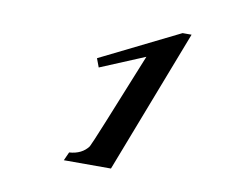

<svg xmlns="http://www.w3.org/2000/svg" viewBox="-63 -610 870 694"><g transform="rotate(10 371.5 -262.5)"><path d="M554 -526 265 -383 277 -351 440 -419C349 -193 301 -75 295 -65C280 -44 256 -32 225 -30L211 1H384L587 -526Z"/></g></svg>

Font: GFS Pyrsos
Style: Regular
Weight: 400
Designer: George Matthiopoulos
Foundry: George Matthiopoulos
Version: Version 1.0